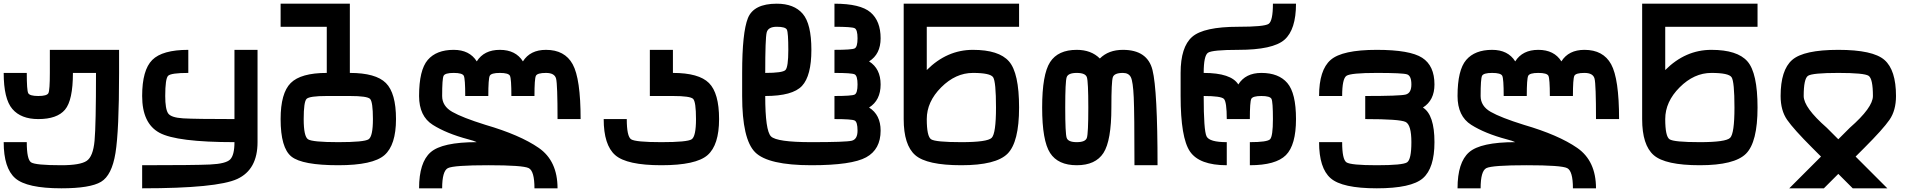

<svg xmlns="http://www.w3.org/2000/svg" viewBox="-20 -895 10415 1040"><path d="M125 -500Q125 -406.2 132.8 -390.6Q140.6 -375 187.5 -375Q234.4 -375 242.2 -390.6Q250 -406.2 250 -500V-625H625V-500Q625 -187.5 605.5 -66.4Q585.9 54.7 527.3 89.8Q468.8 125 312.5 125Q125 125 62.5 70.3Q0 15.6 0 -125H125Q125 -31.2 148.4 -15.6Q171.9 0 312.5 0Q414.1 0 449.2 -23.4Q484.4 -46.9 492.2 -132.8Q500 -218.8 500 -500H375Q375 -351.6 332 -300.8Q289.1 -250 187.5 -250Q93.8 -250 46.9 -304.7Q0 -359.4 0 -500Z M1250 -625H1375V-125Q1375 23.4 1265.6 74.2Q1156.2 125 750 125V0Q1031.2 0 1117.2 -3.9Q1203.1 -7.8 1226.6 -31.2Q1250 -54.7 1250 -125Q937.5 -125 843.8 -175.8Q750 -226.6 750 -375Q750 -515.6 804.7 -570.3Q859.4 -625 1000 -625V-500Q906.2 -500 890.6 -484.4Q875 -468.8 875 -375Q875 -304.7 890.6 -281.2Q906.2 -257.8 972.7 -253.9Q1039.1 -250 1250 -250Z M1625 -250Q1625 -156.2 1648.4 -140.6Q1671.9 -125 1812.5 -125Q1953.1 -125 1976.6 -140.6Q2000 -156.2 2000 -250Q2000 -343.8 1984.4 -359.4Q1968.8 -375 1875 -375H1750Q1656.2 -375 1640.6 -359.4Q1625 -343.8 1625 -250ZM1812.5 0Q1617.2 0 1558.6 -46.9Q1500 -93.8 1500 -250Q1500 -390.6 1554.7 -445.3Q1609.4 -500 1750 -500V-750H1500V-875H1875V-500Q2015.6 -500 2070.3 -445.3Q2125 -390.6 2125 -250Q2125 -109.4 2062.5 -54.7Q2000 0 1812.5 0Z M2937.5 -500Q2890.6 -500 2882.8 -484.4Q2875 -468.8 2875 -375H2750Q2750 -468.8 2742.2 -484.4Q2734.4 -500 2687.5 -500Q2640.6 -500 2632.8 -484.4Q2625 -468.8 2625 -375H2500Q2500 -468.8 2492.2 -484.4Q2484.4 -500 2437.5 -500Q2390.6 -500 2382.8 -484.4Q2375 -468.8 2375 -375Q2375 -320.3 2429.7 -289.1Q2484.4 -257.8 2609.4 -218.8Q2796.9 -164.1 2898.4 -93.8Q3000 -23.4 3000 125H2875Q2875 31.2 2843.8 15.6Q2812.5 0 2625 0Q2437.5 0 2406.2 15.6Q2375 31.2 2375 125H2250Q2250 -15.6 2312.5 -70.3Q2375 -125 2562.5 -125Q2546.9 -132.8 2515.6 -140.6Q2398.4 -171.9 2324.2 -218.8Q2250 -265.6 2250 -375Q2250 -515.6 2296.9 -570.3Q2343.8 -625 2437.5 -625Q2523.4 -625 2562.5 -562.5Q2601.6 -625 2687.5 -625Q2773.4 -625 2812.5 -562.5Q2851.6 -625 2937.5 -625Q3039.1 -625 3082 -546.9Q3125 -468.8 3125 -250H3000Q3000 -437.5 2992.2 -468.8Q2984.4 -500 2937.5 -500Z M3875 -250Q3875 -109.4 3812.5 -54.7Q3750 0 3562.5 0Q3375 0 3312.5 -54.7Q3250 -109.4 3250 -250H3375Q3375 -156.2 3398.4 -140.6Q3421.9 -125 3562.5 -125Q3703.1 -125 3726.6 -140.6Q3750 -156.2 3750 -250Q3750 -343.8 3734.4 -359.4Q3718.8 -375 3625 -375H3500V-625H3625V-500Q3765.6 -500 3820.3 -445.3Q3875 -390.6 3875 -250Z M4250 -625Q4250 -718.8 4242.2 -734.4Q4234.4 -750 4187.5 -750Q4140.6 -750 4132.8 -718.8Q4125 -687.5 4125 -500Q4218.8 -500 4234.4 -515.6Q4250 -531.2 4250 -625ZM4625 -687.5Q4625 -734.4 4609.4 -742.2Q4593.8 -750 4500 -750V-875Q4640.6 -875 4695.3 -828.1Q4750 -781.2 4750 -687.5Q4750 -601.6 4687.5 -562.5Q4750 -523.4 4750 -437.5Q4750 -351.6 4687.5 -312.5Q4750 -273.4 4750 -187.5Q4750 -85.9 4671.9 -43Q4593.8 0 4375 0Q4140.6 0 4070.3 -70.3Q4000 -140.6 4000 -375V-500Q4000 -718.8 4031.2 -796.9Q4062.5 -875 4187.5 -875Q4281.2 -875 4328.1 -820.3Q4375 -765.6 4375 -625Q4375 -484.4 4324.2 -429.7Q4273.4 -375 4125 -375Q4125 -187.5 4156.2 -156.2Q4187.5 -125 4375 -125Q4562.5 -125 4593.8 -132.8Q4625 -140.6 4625 -187.5Q4625 -234.4 4609.4 -242.2Q4593.8 -250 4500 -250V-375Q4593.8 -375 4609.4 -382.8Q4625 -390.6 4625 -437.5Q4625 -484.4 4609.4 -492.2Q4593.8 -500 4500 -500V-625Q4593.8 -625 4609.4 -632.8Q4625 -640.6 4625 -687.5Z M5187.5 -125Q5328.1 -125 5351.6 -148.4Q5375 -171.9 5375 -312.5Q5375 -453.1 5359.4 -476.6Q5343.8 -500 5250 -500Q5156.2 -500 5078.1 -421.9Q5000 -343.8 5000 -250Q5000 -156.2 5023.4 -140.6Q5046.9 -125 5187.5 -125ZM5250 -625Q5390.6 -625 5445.3 -562.5Q5500 -500 5500 -312.5Q5500 -125 5437.5 -62.5Q5375 0 5187.5 0Q5000 0 4937.5 -54.7Q4875 -109.4 4875 -250V-875H5500V-750H5000V-515.6Q5109.4 -625 5250 -625Z M5625 -312.5Q5625 -492.2 5668 -558.6Q5710.9 -625 5812.5 -625Q5890.6 -625 5937.5 -578.1Q5984.4 -625 6062.5 -625Q6195.3 -625 6222.7 -515.6Q6250 -406.2 6250 0H6125Q6125 -281.2 6121.1 -367.2Q6117.2 -453.1 6105.5 -476.6Q6093.8 -500 6062.5 -500Q6015.6 -500 6007.8 -476.6Q6000 -453.1 6000 -312.5Q6000 -132.8 5957 -66.4Q5914.1 0 5812.5 0Q5710.9 0 5668 -66.4Q5625 -132.8 5625 -312.5ZM5812.5 -500Q5765.6 -500 5757.8 -476.6Q5750 -453.1 5750 -312.5Q5750 -171.9 5757.8 -148.4Q5765.6 -125 5812.5 -125Q5859.4 -125 5867.2 -148.4Q5875 -171.9 5875 -312.5Q5875 -453.1 5867.2 -476.6Q5859.4 -500 5812.5 -500Z M6625 -250Q6625 -343.8 6609.4 -359.4Q6593.8 -375 6500 -375Q6500 -187.5 6515.6 -156.2Q6531.2 -125 6625 -125V0Q6476.6 0 6425.8 -74.2Q6375 -148.4 6375 -375V-500Q6375 -640.6 6437.5 -695.3Q6500 -750 6687.5 -750Q6828.1 -750 6851.6 -765.6Q6875 -781.2 6875 -875H7000Q7000 -734.4 6937.5 -679.7Q6875 -625 6687.5 -625Q6546.9 -625 6523.4 -609.4Q6500 -593.8 6500 -500Q6648.4 -500 6687.5 -437.5Q6726.6 -500 6812.5 -500Q6906.2 -500 6953.1 -445.3Q7000 -390.6 7000 -250Q7000 -109.4 6945.3 -54.7Q6890.6 0 6750 0V-125Q6843.8 -125 6859.4 -140.6Q6875 -156.2 6875 -250Q6875 -343.8 6867.2 -359.4Q6859.4 -375 6812.5 -375Q6765.6 -375 6757.8 -359.4Q6750 -343.8 6750 -250Z M7750 -125Q7750 15.6 7687.5 70.3Q7625 125 7437.5 125Q7250 125 7187.5 70.3Q7125 15.6 7125 -125H7250Q7250 -31.2 7273.4 -15.6Q7296.9 0 7437.5 0Q7578.1 0 7601.6 -15.6Q7625 -31.2 7625 -125Q7625 -218.8 7593.8 -234.4Q7562.5 -250 7375 -250V-375Q7562.5 -375 7593.8 -382.8Q7625 -390.6 7625 -437.5Q7625 -484.4 7601.6 -492.2Q7578.1 -500 7437.5 -500Q7296.9 -500 7273.4 -484.4Q7250 -468.8 7250 -375H7125Q7125 -515.6 7187.5 -570.3Q7250 -625 7437.5 -625Q7617.2 -625 7683.6 -582Q7750 -539.1 7750 -437.5Q7750 -351.6 7687.5 -312.5Q7750 -273.4 7750 -125Z M8562.5 -500Q8515.6 -500 8507.8 -484.4Q8500 -468.8 8500 -375H8375Q8375 -468.8 8367.2 -484.4Q8359.4 -500 8312.5 -500Q8265.6 -500 8257.8 -484.4Q8250 -468.8 8250 -375H8125Q8125 -468.8 8117.2 -484.4Q8109.4 -500 8062.5 -500Q8015.6 -500 8007.8 -484.4Q8000 -468.8 8000 -375Q8000 -320.3 8054.7 -289.1Q8109.4 -257.8 8234.4 -218.8Q8421.9 -164.1 8523.4 -93.8Q8625 -23.4 8625 125H8500Q8500 31.2 8468.8 15.6Q8437.5 0 8250 0Q8062.5 0 8031.2 15.6Q8000 31.2 8000 125H7875Q7875 -15.6 7937.5 -70.3Q8000 -125 8187.5 -125Q8171.9 -132.8 8140.6 -140.6Q8023.4 -171.9 7949.2 -218.8Q7875 -265.6 7875 -375Q7875 -515.6 7921.9 -570.3Q7968.8 -625 8062.5 -625Q8148.4 -625 8187.5 -562.5Q8226.6 -625 8312.5 -625Q8398.4 -625 8437.5 -562.5Q8476.6 -625 8562.5 -625Q8664.1 -625 8707 -546.9Q8750 -468.8 8750 -250H8625Q8625 -437.5 8617.2 -468.8Q8609.4 -500 8562.5 -500Z M9187.5 -125Q9328.1 -125 9351.6 -148.4Q9375 -171.9 9375 -312.5Q9375 -453.1 9359.4 -476.6Q9343.8 -500 9250 -500Q9156.2 -500 9078.1 -421.9Q9000 -343.8 9000 -250Q9000 -156.2 9023.4 -140.6Q9046.9 -125 9187.5 -125ZM9250 -625Q9390.6 -625 9445.3 -562.5Q9500 -500 9500 -312.5Q9500 -125 9437.5 -62.5Q9375 0 9187.5 0Q9000 0 8937.5 -54.7Q8875 -109.4 8875 -250V-875H9500V-750H9000V-515.6Q9109.4 -625 9250 -625Z M9750 -375Q9750 -312.5 9875 -203.1Q9914.1 -164.1 9937.5 -140.6Q9960.9 -164.1 10000 -203.1Q10125 -312.5 10125 -375Q10125 -468.8 10101.6 -484.4Q10078.1 -500 9937.5 -500Q9796.9 -500 9773.4 -484.4Q9750 -468.8 9750 -375ZM9671.9 125 9843.8 -46.9Q9828.1 -62.5 9796.9 -93.8Q9695.3 -195.3 9660.2 -246.1Q9625 -296.9 9625 -375Q9625 -515.6 9687.5 -570.3Q9750 -625 9937.5 -625Q10125 -625 10187.5 -570.3Q10250 -515.6 10250 -375Q10250 -296.9 10214.8 -246.1Q10179.7 -195.3 10078.1 -93.8Q10046.9 -62.5 10031.2 -46.9L10203.1 125H10015.6L9937.5 46.9L9859.4 125Z"/></svg>

Font: CraftyPE
Style: Regular
Weight: 400
Designer: Erek Butcher
Foundry: Haunted Coop
Version: Version 0.018;April 4, 2024;FontCreator 15.0.0.2962 64-bit